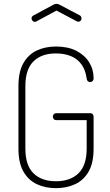

<svg xmlns="http://www.w3.org/2000/svg" viewBox="-20 -973 571 999"><path d="M271 6Q216 6 172 -14.5Q128 -35 102 -80Q76 -125 76 -200V-525Q76 -600 102 -645Q128 -690 172 -710.5Q216 -731 271 -731Q333 -731 376.5 -709Q420 -687 443.5 -649.5Q467 -612 467 -566Q467 -556 461.5 -551Q456 -546 449 -546Q442 -546 437 -550.5Q432 -555 431 -564Q425 -609 404 -638Q383 -667 349 -681Q315 -695 271 -695Q196 -695 154 -653.5Q112 -612 112 -525V-200Q112 -113 154 -71.5Q196 -30 271 -30Q346 -30 388.5 -71.5Q431 -113 431 -200V-348H272Q264 -348 259.5 -353.5Q255 -359 255 -366Q255 -373 259.5 -378.5Q264 -384 272 -384H450Q458 -384 462.5 -378.5Q467 -373 467 -365V-200Q467 -125 441 -80Q415 -35 370.5 -14.5Q326 6 271 6ZM162 -859Q155 -859 149.5 -864.5Q144 -870 144 -878Q144 -882 146.5 -886Q149 -890 153 -892L257 -948Q265 -953 274 -953Q283 -953 291 -948L395 -893Q400 -891 402 -886Q404 -881 404 -876Q404 -869 399 -864.5Q394 -860 387 -860Q385 -860 382.5 -861Q380 -862 378 -863L274 -918L170 -862Q168 -861 166 -860Q164 -859 162 -859Z"/></svg>

Font: Dosis ExtraLight ExtraLight
Style: Regular
Weight: 250
Version: Version 3.001; ttfautohint (v1.8.2)